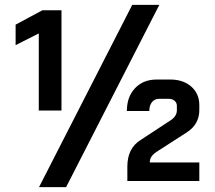

<svg xmlns="http://www.w3.org/2000/svg" viewBox="-20 -742 883 787"><path d="M139 -605 44 -557V-641L154 -700H232V-289H139ZM502 -59Q502 -134 556 -168L678 -248Q705 -265 705 -290V-308Q705 -321 695.5 -329Q686 -337 671 -337H633Q614 -337 603 -323.5Q592 -310 592 -287H500Q500 -345 533.5 -380.5Q567 -416 622 -416H678Q731 -416 764 -387Q797 -358 797 -311V-291Q797 -232 745 -199L627 -123Q609 -112 601.5 -101Q594 -90 594 -76H797V0H502ZM522 -722H633L251 25H140Z"/></svg>

Font: Bai Jamjuree SemiBold
Style: Regular
Weight: 600
Version: Version 1.000; ttfautohint (v1.6)